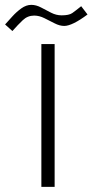

<svg xmlns="http://www.w3.org/2000/svg" viewBox="-79 -750 371 770"><path d="M58.1 -687.5Q31.7 -687.5 12.2 -668.9Q-7.3 -650.4 -29.3 -625.5L-58.6 -651.9Q-45.9 -666 -29.3 -684.3Q-12.7 -702.6 6.8 -716.6Q26.4 -730.5 46.4 -730.5Q65.9 -730.5 85.7 -720Q105.5 -709.5 126 -699Q146.5 -688.5 168 -688.5Q197.8 -688.5 210.7 -697.5Q223.6 -706.5 246.6 -725.1L272 -691.9Q210.4 -646 178.7 -646Q160.2 -646 139.9 -656.5Q119.6 -667 98.9 -677.2Q78.1 -687.5 58.1 -687.5ZM86.9 -573.2H140.1V-0.5H86.9Z"/></svg>

Font: Vazir Thin WOL-UI
Style: Thin-WOL-UI
Weight: 100
Designer: Saber Rastikerdar
Foundry: Saber Rastikerdar
Version: Version 30.1.0